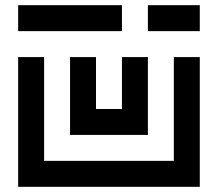

<svg xmlns="http://www.w3.org/2000/svg" viewBox="-20 -720 840 740"><path d="M50 -700V-600H450V-700ZM550 -600H750V-700H550ZM150 -100V-500H50V0H750V-500H650V-100ZM250 -500V-200H550V-500H450V-300H350V-500Z"/></svg>

Font: Mourier
Style: Regular
Weight: 400
Designer: Eric Mourier
Foundry: Velvetyne Type Foundry
Version: Version 2.000;hotconv 1.0.109;makeotfexe 2.5.65596